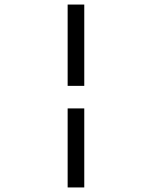

<svg xmlns="http://www.w3.org/2000/svg" viewBox="-20 -672 665 843"><path d="M277 -295V-652H350V-295ZM277 151V-196H350V151Z"/></svg>

Font: Inconsolata Expanded Thin
Style: Regular
Weight: 100
Width: 7
Monospace: yes
Designer: Raph Levien, Cyreal, Brenton Simpson
Foundry: Raph Levien, Cyreal, Google
Version: Version 3.100; ttfautohint (v1.8.4.7-5d5b)